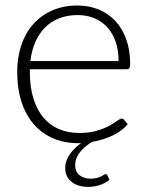

<svg xmlns="http://www.w3.org/2000/svg" viewBox="-20 -526 551 714"><path d="M372.5 121.5Q377.5 121.5 379 125.5L387 142.5Q373 154.5 352 161.8Q331 169 307.5 169Q269.5 169 246 150.2Q222.5 131.5 222.5 98.5Q222.5 84.5 227.2 71.5Q232 58.5 240.2 46.8Q248.5 35 259.2 24.8Q270 14.5 281.5 6Q279 6 276.5 6.2Q274 6.5 271.5 6.5Q220.5 6.5 178.5 -11.2Q136.5 -29 106.5 -63Q76.5 -97 60.2 -146.2Q44 -195.5 44 -259Q44 -312.5 59.2 -357.8Q74.5 -403 103.2 -435.8Q132 -468.5 173.8 -487Q215.5 -505.5 268.5 -505.5Q310.5 -505.5 346.2 -491Q382 -476.5 408.2 -448.8Q434.5 -421 449.2 -380.5Q464 -340 464 -287.5Q464 -276.5 460.8 -272.5Q457.5 -268.5 450.5 -268.5H91V-259Q91 -203 104 -160.5Q117 -118 141 -89.2Q165 -60.5 199 -46Q233 -31.5 275 -31.5Q312.5 -31.5 340 -39.8Q367.5 -48 386.2 -58.2Q405 -68.5 416 -76.8Q427 -85 432 -85Q438.5 -85 442 -80L455 -64Q445.5 -52.5 431.8 -42Q418 -31.5 400.8 -23Q383.5 -14.5 363.5 -8.2Q343.5 -2 322.5 1.5Q312.5 7.5 301.5 16Q290.5 24.5 281 35.5Q271.5 46.5 265.5 59.8Q259.5 73 259.5 88Q259.5 112 275.5 125.2Q291.5 138.5 316.5 138.5Q330.5 138.5 340 135.8Q349.5 133 356 130Q362.5 127 366.2 124.2Q370 121.5 372.5 121.5ZM269 -470Q230.5 -470 200 -458Q169.5 -446 147.2 -423.5Q125 -401 111.2 -369.5Q97.5 -338 93 -299H421Q421 -339 410 -370.8Q399 -402.5 379 -424.5Q359 -446.5 331 -458.2Q303 -470 269 -470Z"/></svg>

Font: Lato TR Light
Style: Regular
Weight: 300
Designer: Lukasz Dziedzic
Foundry: Lukasz Dziedzic
Version: Version 1.104 2013